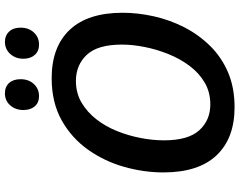

<svg xmlns="http://www.w3.org/2000/svg" viewBox="-114 -824 949 760"><g transform="rotate(-90 360.0 -443.5)"><path d="M316 11Q193 11 125.5 -60.5Q58 -132 58 -271Q58 -348 80 -426Q102 -504 148 -569Q194 -634 264.5 -673.5Q335 -713 431 -713Q555 -713 622.5 -641.5Q690 -570 690 -432Q690 -372 676 -309Q662 -246 633 -189Q604 -132 559.5 -86.5Q515 -41 454.5 -15Q394 11 316 11ZM327 -85Q376 -85 414 -107.5Q452 -130 480 -167.5Q508 -205 526.5 -251Q545 -297 554.5 -345Q564 -393 564 -435Q564 -531 523.5 -574Q483 -617 420 -617Q372 -617 334 -594.5Q296 -572 267.5 -535Q239 -498 221 -452.5Q203 -407 194 -359.5Q185 -312 185 -269Q185 -172 225 -128.5Q265 -85 327 -85ZM360 -763Q334 -763 319.5 -780Q305 -797 305 -825Q305 -856 323.5 -877Q342 -898 371 -898Q397 -898 412 -881.5Q427 -865 427 -836Q427 -804 408 -783.5Q389 -763 360 -763ZM564 -763Q538 -763 523 -780Q508 -797 508 -825Q508 -856 527 -877Q546 -898 575 -898Q600 -898 615.5 -881.5Q631 -865 631 -836Q631 -804 612 -783.5Q593 -763 564 -763Z"/></g></svg>

Font: Bitter SemiBold
Style: Italic
Weight: 600
Italic angle: -9°
Designer: Sol Matas, and Bitter project Authors
Foundry: Sol Matas
Version: Version 2.001